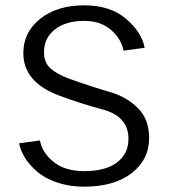

<svg xmlns="http://www.w3.org/2000/svg" viewBox="-20 -685 632 720"><path d="M51.7 -147.5 130 -158.3Q137.5 -113.3 180.4 -78.3Q223.3 -43.3 295.8 -43.3Q375.8 -43.3 418.8 -75.8Q461.7 -108.3 461.7 -164.2Q461.7 -245.8 371.7 -272.5Q276.7 -298.3 201.7 -326.7Q67.5 -376.7 67.5 -485.8Q67.5 -564.2 130.8 -614.6Q194.2 -665 295.8 -665Q393.3 -665 452.5 -614.6Q511.7 -564.2 522.5 -505.8L443.3 -495Q435 -539.2 396.2 -572.9Q357.5 -606.7 295.8 -606.7Q226.7 -606.7 185.8 -574.6Q145 -542.5 145 -489.2Q145 -450 169.6 -428.3Q194.2 -406.7 236.7 -390.8Q317.5 -361.7 400 -337.5Q458.3 -319.2 498.8 -277.9Q539.2 -236.7 539.2 -167.5Q539.2 -86.7 473.8 -35.8Q408.3 15 295.8 15Q240 15 193.8 -0.8Q147.5 -16.7 118.8 -41.7Q90 -66.7 73.3 -93.8Q56.7 -120.8 51.7 -147.5Z"/></svg>

Font: Boon
Style: Regular
Weight: 400
Designer: Sungsit Sawaiwan
Foundry: FontUni
Version: Version 3.0